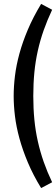

<svg xmlns="http://www.w3.org/2000/svg" viewBox="-20 -770 286 980"><path d="M49.8 -279.8Q49.8 -328.6 56.4 -382.8Q63 -437 79.1 -496.1Q95.2 -555.2 122.1 -618.7Q148.9 -682.1 189.9 -750L246.1 -720.2Q221.2 -667 203.1 -616Q185.1 -564.9 173.1 -511.5Q161.1 -458 155.5 -401.1Q149.9 -344.2 149.9 -279.8Q149.9 -215.8 155.5 -158.9Q161.1 -102.1 173.1 -48.6Q185.1 4.9 203.1 56.4Q221.2 107.9 246.1 160.2L189.9 189.9Q148.9 123 122.1 59.1Q95.2 -4.9 79.1 -64Q63 -123 56.4 -177Q49.8 -231 49.8 -279.8Z"/></svg>

Font: 
Style: .
Weight: 400
Designer: Jovanny Lemonad
Foundry: Jovanny Lemonad
Version: Version 1.002